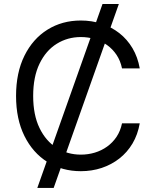

<svg xmlns="http://www.w3.org/2000/svg" viewBox="-20 -839 768 952"><path d="M165 92.8 488.3 -819.3H569.3L246.1 92.8ZM380.9 9.8Q288.1 9.8 215.3 -35.6Q142.6 -81.1 101.1 -164.8Q59.6 -248.5 59.6 -363.3Q59.6 -478.5 101.1 -562.5Q142.6 -646.5 215.3 -691.9Q288.1 -737.3 380.9 -737.3Q435.5 -737.3 484.1 -721.2Q532.7 -705.1 571.8 -674.6Q610.8 -644 637 -599.9Q663.1 -555.7 672.9 -500H585Q577.1 -538.1 557.9 -566.9Q538.6 -595.7 511 -615.5Q483.4 -635.3 450.2 -645.3Q417 -655.3 380.9 -655.3Q314.9 -655.3 261.2 -621.8Q207.5 -588.4 176 -523.2Q144.5 -458 144.5 -363.3Q144.5 -269 176 -204.1Q207.5 -139.2 261.2 -105.7Q314.9 -72.3 380.9 -72.3Q417 -72.3 450.2 -82.3Q483.4 -92.3 511 -112.1Q538.6 -131.8 557.9 -160.6Q577.1 -189.5 585 -227.5H672.9Q663.1 -171.4 637 -127.4Q610.8 -83.5 571.8 -53Q532.7 -22.5 484.1 -6.3Q435.5 9.8 380.9 9.8Z"/></svg>

Font: GitLab Sans
Style: Regular
Weight: 400
Designer: Rasmus Andersson
Foundry: Modifications by GitLab B.V., manufactured by rsms
Version: Version 4.000;git-c8fb6b7